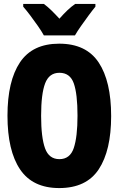

<svg xmlns="http://www.w3.org/2000/svg" viewBox="-20 -947 603 976"><path d="M281 9Q146 9 82 -86Q18 -181 18 -359Q18 -535 81.5 -630Q145 -725 281 -725Q418 -725 481.5 -629.5Q545 -534 545 -357Q545 -182 482 -86.5Q419 9 281 9ZM282 -138Q336 -138 355 -194.5Q374 -251 374 -359Q374 -470 355 -523.5Q336 -577 282 -577Q230 -577 209.5 -523.5Q189 -470 189 -358Q189 -248 209 -193Q229 -138 282 -138ZM203 -767Q192 -787 173 -814.5Q154 -842 133.5 -869Q113 -896 98 -913V-927H203Q222 -913 241 -894.5Q260 -876 282 -852Q304 -877 323 -895Q342 -913 362 -927H465V-913Q450 -895 430.5 -868.5Q411 -842 392 -815Q373 -788 361 -767Z"/></svg>

Font: Noto Sans Mono SemiCondensed Black
Style: Regular
Weight: 900
Width: 4
Designer: Monotype Design Team
Foundry: Monotype Imaging Inc.
Version: Version 2.014; ttfautohint (v1.8.4.7-5d5b)